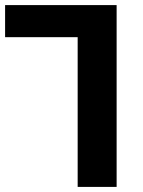

<svg xmlns="http://www.w3.org/2000/svg" viewBox="-24 -734 563 754"><path d="M281 0V-588H-4V-714H434V0Z"/></svg>

Font: Noto Sans Georgian Bold
Style: Regular
Weight: 700
Designer: Monotype Design Team, Akaki Razmadze
Foundry: Google LLC
Version: Version 2.005; ttfautohint (v1.8.4.7-5d5b)